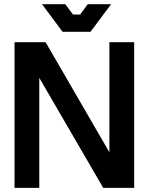

<svg xmlns="http://www.w3.org/2000/svg" viewBox="-20 -903 715 923"><path d="M49.8 0V-700.2H199.2L505.9 -170.9V-700.2H625V0H476.1L168.9 -528.8V0ZM182.1 -882.8H293.9L331.1 -833H365.2L401.9 -882.8H514.2L415 -750H280.8Z"/></svg>

Font: Cakra Normal
Style: Regular
Weight: 400
Designer: Lucia Kollert, Vojtech Kollert
Foundry: OoM Type
Version: Version 1.000;Glyphs 3.1.1 (3148)